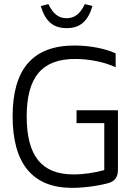

<svg xmlns="http://www.w3.org/2000/svg" viewBox="-20 -899 640 928"><path d="M539 -574V-641C492 -663 418 -679 340 -679C138 -679 41 -564 41 -337C41 -109 137 9 328 9C399 9 475 -5 510 -16C535 -25 550 -43 550 -78V-366H350V-304H484V-77C438 -64 385 -56 335 -56C181 -56 109 -146 109 -336C109 -525 182 -614 343 -614C410 -614 483 -600 539 -574ZM177 -870 214 -879C237 -831 264 -811 302 -811C340 -811 367 -831 390 -879L427 -870C405 -796 367 -763 302 -763C237 -763 199 -796 177 -870Z"/></svg>

Font: LT Wave Mono Light
Style: Regular
Weight: 300
Designer: Daniel Lyons
Version: Version 2.5 (Glyphs App)